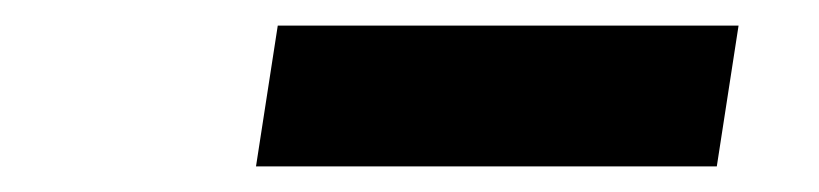

<svg xmlns="http://www.w3.org/2000/svg" viewBox="-20 -785 640 150"><path d="M180 -655 197 -765H557L540 -655Z"/></svg>

Font: JetBrains Mono ExtraBold
Style: Italic
Weight: 800
Italic angle: -9°
Monospace: yes
Designer: Philipp Nurullin, Konstantin Bulenkov
Foundry: JetBrains
Version: Version 2.305; ttfautohint (v1.8.4.7-5d5b)